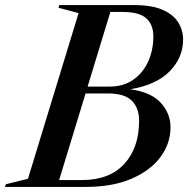

<svg xmlns="http://www.w3.org/2000/svg" viewBox="-62 -735 742 755"><path d="M247 -683.5 168 -704.5 171 -715H466Q535 -715 577.2 -696.5Q619.5 -678 638.8 -647Q658 -616 658 -579Q658 -509 605.5 -455Q553 -401 450 -384Q531.5 -373 570 -331Q608.5 -289 608.5 -234.5Q608.5 -171 569.2 -117.8Q530 -64.5 455.2 -32.2Q380.5 0 274.5 0H-42.5L-39 -10.5L48 -32ZM420.5 -688H372L282.5 -394.5H368.5Q424 -394.5 462.5 -421.8Q501 -449 521 -493.8Q541 -538.5 541 -591.5Q541 -638.5 513 -663.2Q485 -688 420.5 -688ZM362.5 -367.5H274.5L170.5 -27H260.5Q368 -27 426.5 -90.2Q485 -153.5 485 -260.5Q485 -310 456.5 -338.8Q428 -367.5 362.5 -367.5Z"/></svg>

Font: Newsreader Display Medium
Style: Italic
Weight: 500
Italic angle: -17°
Designer: Hugues Gentile
Foundry: Production Type
Version: Version 1.001